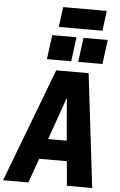

<svg xmlns="http://www.w3.org/2000/svg" viewBox="-108 -1267 823 1316"><g transform="rotate(5 303.0 -609.0)"><path d="M572 -1080ZM554 -1080H254L272 -1218H572ZM568 -853ZM359 -853H192L214 -1020H381ZM574 -853H407L429 -1020H596ZM578 0H404L389 -168H199L139 0H-35L262 -782H485ZM376 -308 351 -601 248 -308Z"/></g></svg>

Font: Tanohe Sans
Style: Bold Italic
Weight: 700
Designer: Village Type and Design LLC & Cristiano Sobral
Foundry: Cooper Hewitt Smithsonian Design Museum
Version: Version 1.00;September 29, 2021;FontCreator 13.0.0.2655 64-b